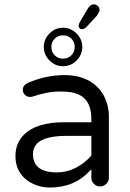

<svg xmlns="http://www.w3.org/2000/svg" viewBox="-20 -842 589 867"><path d="M339.8 -741.2Q335 -731.4 335 -725.1Q335 -718.8 339.4 -714.4Q343.8 -710 349.6 -710Q359.4 -710 369.1 -718.8L418 -771.5Q427.7 -788.1 429.7 -795.9Q429.7 -807.6 421.9 -814.9Q414.1 -822.3 403.3 -822.3Q392.6 -822.3 384.8 -813.5Q378.9 -808.6 375 -800.8ZM203.6 -568.8Q229.5 -543 264.6 -543Q299.8 -543 325.7 -568.8Q351.6 -594.7 351.6 -629.9Q351.6 -665 325.7 -690.9Q299.8 -716.8 264.6 -716.8Q229.5 -716.8 203.6 -690.9Q177.7 -665 177.7 -629.9Q177.7 -594.7 203.6 -568.8ZM302.2 -592.3Q287.1 -577.1 264.6 -577.1Q242.2 -577.1 227.1 -592.3Q211.9 -607.4 211.9 -629.9Q211.9 -652.3 227.1 -667.5Q242.2 -682.6 264.6 -682.6Q287.1 -682.6 302.2 -667.5Q317.4 -652.3 317.4 -629.9Q317.4 -607.4 302.2 -592.3ZM392.6 -78.1V-39.1Q392.6 -23.4 404.3 -11.7Q416 0 431.6 0Q442.4 0 449.2 -3.9Q471.7 -17.6 471.7 -39.1V-315.4Q471.7 -366.2 449.2 -409.2Q427.7 -450.2 384.8 -475.6Q337.9 -502.9 272.5 -502.9Q186.5 -502.9 106.4 -467.8Q97.7 -463.9 92.8 -459Q83 -450.2 83 -436.5Q83 -422.9 92.8 -413.6Q102.5 -404.3 114.3 -404.3L125 -405.3Q164.1 -418 192.4 -423.3Q220.7 -428.7 250.5 -428.7Q280.3 -428.7 299.8 -425.8Q339.8 -418.9 362.3 -396.5Q392.6 -366.2 392.6 -302.7V-290H269.5Q143.6 -290 87.9 -233.4Q49.8 -196.3 49.8 -136.7Q49.8 -78.1 88.9 -39.1Q105.5 -23.4 127.9 -12.7Q163.1 4.9 204.1 4.9Q313.5 4.9 381.8 -66.4ZM237.3 -63.5Q175.8 -63.5 149.4 -89.8Q128.9 -110.4 128.9 -146.5Q128.9 -174.8 147.5 -194.3Q182.6 -228.5 281.2 -228.5H392.6V-139.6Q362.3 -104.5 321.8 -84Q281.2 -63.5 237.3 -63.5Z"/></svg>

Font: FakePearl
Style: Light
Weight: 350
Version: Version 1.2